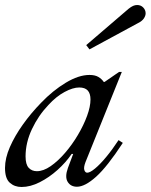

<svg xmlns="http://www.w3.org/2000/svg" viewBox="-23 -738 601 766"><path d="M63 8Q35 8 16 -9Q-3 -26 -3 -68Q-3 -107 16.5 -151.5Q36 -196 68.5 -241.5Q101 -287 141 -328Q188 -377 239.5 -408Q291 -439 334 -439Q356 -439 369.5 -431Q383 -423 391 -411H394L452 -451H463L318 -91Q310 -70 313.5 -59.5Q317 -49 325 -49Q336 -49 356 -65.5Q376 -82 400.5 -111.5Q425 -141 450 -179L467 -168Q405 -73 360.5 -33Q316 7 284 7Q259 7 247 -12.5Q235 -32 248 -68L269 -124H263Q240 -90 206.5 -60Q173 -30 135.5 -11Q98 8 63 8ZM124 -55Q150 -55 179 -75Q208 -95 236.5 -128Q265 -161 288 -200Q311 -239 324.5 -276Q338 -313 338 -341Q338 -365 327 -377Q316 -389 293 -389Q268 -389 234.5 -371Q201 -353 170 -319Q130 -277 104.5 -223Q79 -169 79 -114Q79 -82 91.5 -68.5Q104 -55 124 -55ZM334 -541 321 -558 490 -703Q500 -711 508 -714.5Q516 -718 524 -718Q539 -718 548.5 -708Q558 -698 558 -685Q558 -675 551 -664.5Q544 -654 528 -646Z"/></svg>

Font: Ibarra Real Nova Medium
Style: Italic
Weight: 500
Italic angle: -22°
Designer: Jose Maria Ribagorda & Octavio Pardo
Foundry: Octavio Pardo
Version: Version 2.000